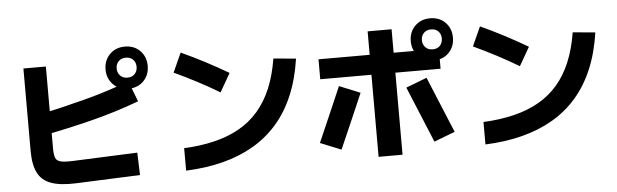

<svg xmlns="http://www.w3.org/2000/svg" viewBox="-53 -1038 4106 1278"><g transform="rotate(-5 2000.0 -399.5)"><path d="M832.3 -122.7 837.3 27.3 407.3 45Q304 49 242.3 26.7Q180.5 4.5 153.3 -49.5Q126 -103.5 126 -196.2V-746.8H276V-196.2Q276 -155.3 284.9 -135Q293.8 -114.7 321 -108.7Q348.2 -102.7 402.3 -105ZM218.2 -290.3 199.2 -430.3Q361.2 -465.5 513.9 -505.4Q666.7 -545.3 814.2 -600.8L867.2 -462.8Q712.7 -404.8 549.8 -363.9Q387 -323 218.2 -290.3ZM810.8 -551.5Q749.2 -551.5 709.6 -591.5Q670 -631.5 670 -692.3Q670 -753.2 709.6 -793.2Q749.2 -833.2 810.8 -833.2Q873.3 -833.2 912.5 -793.2Q951.7 -753.2 951.7 -692.3Q951.7 -631.5 912.5 -591.5Q873.3 -551.5 810.8 -551.5ZM810.8 -625.7Q842.2 -625.7 859.8 -645Q877.5 -664.3 877.5 -692.3Q877.5 -721.2 859.8 -740.1Q842.2 -759 810.8 -759Q780.3 -759 762.2 -740.1Q744.2 -721.2 744.2 -692.3Q744.2 -664.3 762.2 -645Q780.3 -625.7 810.8 -625.7Z M1145.8 25 1145.5 -125Q1258.2 -130.5 1350.9 -153.2Q1443.7 -175.8 1517.1 -217.6Q1590.5 -259.3 1644.9 -322.2Q1699.3 -385 1735.3 -470.9Q1771.2 -556.8 1789.3 -668L1939.3 -654Q1919.5 -519 1874.5 -412.2Q1829.5 -305.5 1760.5 -226.1Q1691.5 -146.7 1599.7 -93Q1508 -39.3 1394.6 -9.9Q1281.2 19.5 1145.8 25ZM1490.7 -597.7 1419.5 -474Q1344.8 -518.7 1270.1 -557.8Q1195.3 -597 1119.5 -632.2L1177.8 -761Q1257 -725 1335.2 -684Q1413.5 -643 1490.7 -597.7Z M2088 -503.2V-636.5H2892V-503.2ZM2430 45V-793.3H2590V45ZM2188.5 -24.2 2048.8 -80.8Q2088.8 -172 2128.8 -263.8Q2168.8 -355.5 2208 -447L2347.7 -390.3Q2308.5 -298.8 2268.5 -207.1Q2228.5 -115.4 2188.5 -24.2ZM2809 -23.3Q2769.8 -116.5 2731.5 -210.6Q2693.2 -304.7 2654 -397.8L2793.7 -451.2Q2832.8 -358 2871.2 -263.9Q2909.5 -169.8 2948.7 -76.7ZM2851.6 -562Q2789.5 -562 2749.9 -601.8Q2710.3 -641.6 2710.3 -702.8Q2710.3 -764.1 2749.9 -803.9Q2789.5 -843.7 2851.6 -843.7Q2913.7 -843.7 2952.8 -803.9Q2992 -764.1 2992 -702.8Q2992 -641.6 2952.8 -601.8Q2913.7 -562 2851.6 -562ZM2851.2 -636.2Q2882.5 -636.2 2900.2 -655.5Q2917.8 -674.8 2917.8 -703.2Q2917.8 -731.7 2900.2 -750.6Q2882.5 -769.5 2851.6 -769.5Q2820.7 -769.5 2802.6 -750.6Q2784.5 -731.7 2784.5 -703.2Q2784.5 -674.8 2802.7 -655.5Q2821 -636.2 2851.2 -636.2Z M3145.8 25 3145.5 -125Q3258.2 -130.5 3350.9 -153.2Q3443.7 -175.8 3517.1 -217.6Q3590.5 -259.3 3644.9 -322.2Q3699.3 -385 3735.3 -470.9Q3771.2 -556.8 3789.3 -668L3939.3 -654Q3919.5 -519 3874.5 -412.2Q3829.5 -305.5 3760.5 -226.1Q3691.5 -146.7 3599.7 -93Q3508 -39.3 3394.6 -9.9Q3281.2 19.5 3145.8 25ZM3490.7 -597.7 3419.5 -474Q3344.8 -518.7 3270.1 -557.8Q3195.3 -597 3119.5 -632.2L3177.8 -761Q3257 -725 3335.2 -684Q3413.5 -643 3490.7 -597.7Z"/></g></svg>

Font: Murecho Thin
Style: Regular
Weight: 100
Designer: Neil Summerour
Foundry: Positype
Version: Version 1.010